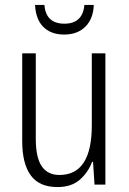

<svg xmlns="http://www.w3.org/2000/svg" viewBox="-20 -748 521 778"><path d="M407 -532V0H363L357 -92H353Q337 -49 303 -19.5Q269 10 213 10Q139 10 104.5 -37.5Q70 -85 70 -176V-532H125V-186Q125 -110 149 -74.5Q173 -39 221 -39Q352 -39 352 -240V-532ZM360 -728Q358 -672 326 -640Q294 -608 240 -608Q187 -608 156 -638.5Q125 -669 122 -728H160Q166 -652 241 -652Q315 -652 322 -728Z"/></svg>

Font: Noto Sans Tamil Condensed Light
Style: Regular
Weight: 300
Width: 3
Designer: Jelle Bosma - Monotype Design Team
Foundry: Monotype Imaging Inc.
Version: Version 2.004; ttfautohint (v1.8.4.7-5d5b)